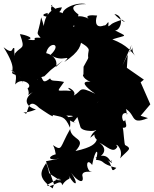

<svg xmlns="http://www.w3.org/2000/svg" viewBox="-73 -685 860 1073"><path d="M238 -310C251 -336 236 -376 185 -388C199 -457 279 -444 210 -379C273 -329 335 -391 286 -338C374 -398 382 -431 383 -480C339 -490 404 -482 374 -454C363 -449 421 -431 423 -405C410 -336 438 -392 394 -312C391 -252 396 -237 415 -255C379 -292 381 -246 433 -228C372 -234 404 -199 459 -161C362 -208 389 -178 339 -151C363 -179 275 -216 324 -177C246 -185 236 -158 285 -227C235 -239 214 -227 207 -247C144 -196 183 -282 126 -253C155 -231 102 -241 175 -259L211 -294L279 -347ZM650 -391C699 -454 637 -416 691 -364C657 -399 641 -431 555 -465C638 -492 644 -476 562 -519C591 -494 636 -594 566 -607C589 -577 654 -543 609 -575C533 -550 556 -548 532 -538C538 -589 524 -538 509 -543C449 -520 463 -585 470 -598C438 -602 399 -600 422 -580C384 -604 306 -602 343 -539C318 -514 378 -606 363 -606C364 -605 279 -663 408 -662C350 -677 260 -630 280 -601C289 -624 205 -620 240 -614C251 -646 193 -653 220 -658C190 -614 255 -581 273 -644C193 -638 194 -581 193 -613C136 -599 201 -585 189 -598C159 -537 184 -511 157 -588C139 -482 125 -510 154 -474C80 -479 164 -452 82 -464C137 -474 27 -501 39 -492C71 -403 46 -432 10 -385C11 -360 6 -380 7 -416C-10 -424 6 -373 -53 -421C27 -293 -16 -293 -2 -273C42 -255 43 -259 54 -221C49 -251 60 -237 -14 -294C30 -275 14 -241 12 -213C47 -257 116 -212 81 -191C102 -149 61 -142 110 -170C60 -134 65 -92 128 -73C51 -42 40 -68 68 -52C85 -30 74 -156 146 -82C168 -67 239 -17 220 -43C273 -29 288 -40 318 28C326 -21 307 -47 278 -39C343 -40 357 -35 292 -28C338 3 367 9 338 -3C417 -113 437 -65 478 -120C446 -73 445 -147 453 -118C475 -105 494 -166 425 -142L383 -120L366 -113L354 -49L375 20C379 60 502 44 444 42C489 43 527 50 541 78C527 34 464 10 431 85C518 22 421 50 468 96C460 117 444 138 349 159C417 83 325 101 319 36C259 141 277 162 223 126C243 157 237 225 252 175C202 180 179 217 260 201L184 216L229 345L221 368C137 307 152 276 185 226C217 306 176 265 251 316C284 323 263 324 237 320C278 304 284 297 189 349C211 374 270 305 274 350C306 302 326 325 311 296C348 362 371 349 325 281C359 329 401 348 387 296C384 259 470 284 429 272C405 250 410 194 442 237C460 139 483 148 463 208C520 214 482 229 577 253C538 294 563 226 520 206C582 245 535 211 551 211C543 242 542 156 460 196C475 204 549 160 482 112C524 132 561 177 583 135C559 105 621 141 598 200C644 151 668 147 627 126C621 127 618 42 613 29C645 31 629 6 626 -17C617 21 588 -68 640 -51C627 -26 648 -90 609 -86C696 -55 644 20 754 -25L713 -38L767 -102L713 -225L731 -240L636 -306L641 -380L611 -318L662 -434Z"/></svg>

Font: Hussar Lance
Style: ExBd
Weight: 700
Foundry: Cannot Into Space Fonts, PlusOne Fonts
Version: Version 2.270